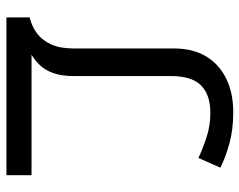

<svg xmlns="http://www.w3.org/2000/svg" viewBox="-96 -660 763 612"><g transform="rotate(-90 286.0 -353.5)"><path d="M235 8Q180 8 136 -4Q92 -16 58 -33L89 -103Q119 -89 155.5 -77Q192 -65 233 -65Q290 -65 320 -94.5Q350 -124 350 -190V-499Q350 -539 359.5 -565.5Q369 -592 384.5 -608Q400 -624 418 -635H34V-715H537V-641Q508 -634 486 -617.5Q464 -601 451 -572.5Q438 -544 438 -500V-181Q438 -121 413 -79Q388 -37 342 -14.5Q296 8 235 8Z"/></g></svg>

Font: lbangla85
Style: Book
Weight: 400
Designer: Jelle Bosma - Monotype Design Team
Foundry: Monotype Imaging Inc.
Version: Version 2.003